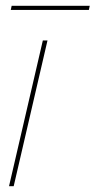

<svg xmlns="http://www.w3.org/2000/svg" viewBox="-20 -639 328 659"><path d="M143 -500 27 0H11L127 -500ZM288 -619 285 -605H17L20 -619Z"/></svg>

Font: Prodigy Sans Thin
Style: Italic
Weight: 100
Italic angle: -13°
Designer: Wei Huang
Foundry: Wei Huang
Version: Version 1.003; ttfautohint (v1.8.3)